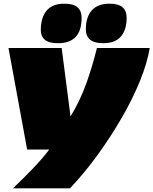

<svg xmlns="http://www.w3.org/2000/svg" viewBox="-20 -810 831 1040"><path d="M505 -550H791Q778 -470 738.5 -372.5Q699 -275 639.5 -172Q580 -69 508.5 29.5Q437 128 359 210H50Q106 157 156.5 104.5Q207 52 247 0H127L26 -550H314L362 -179Q413 -263 446.5 -355.5Q480 -448 505 -550ZM539 -576Q490 -576 467.5 -595.5Q445 -615 445 -652Q445 -717 477 -753.5Q509 -790 573 -790Q622 -790 644 -770.5Q666 -751 666 -713Q666 -649 635 -612.5Q604 -576 539 -576ZM294 -576Q245 -576 223 -594.5Q201 -613 201 -647Q201 -715 232.5 -752.5Q264 -790 328 -790Q378 -790 400 -770.5Q422 -751 422 -713Q422 -576 294 -576Z"/></svg>

Font: Georama ExtraExtended Black
Style: Italic
Weight: 900
Width: 8
Italic angle: -9°
Designer: Jean-Baptiste Levee
Foundry: Production Type
Version: Version 1.000